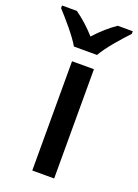

<svg xmlns="http://www.w3.org/2000/svg" viewBox="-202 -828 641 890"><g transform="rotate(20 118.5 -383.0)"><path d="M293 -766H219C186 -744 150 -712 117 -676C85 -712 50 -743 17 -766H-56V-753C-21 -715 35 -651 61 -606H175C200 -651 258 -716 293 -753ZM184 0V-539H76V0Z"/></g></svg>

Font: Noto Sans Thai Medium
Style: Regular
Weight: 500
Designer: Monotype Design Team
Foundry: Monotype Imaging Inc.
Version: Version 1.901